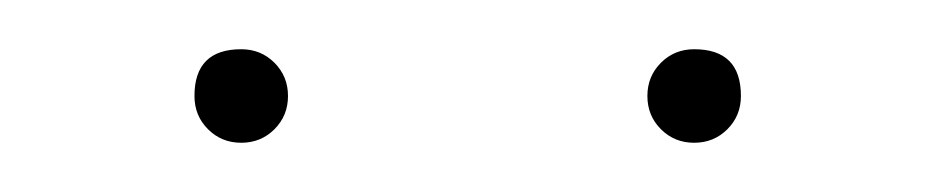

<svg xmlns="http://www.w3.org/2000/svg" viewBox="-20 -585 379 78"><path d="M59 -546Q59 -565 78 -565Q86 -565 91.5 -559.5Q97 -554 97 -546Q97 -538 91.5 -532.5Q86 -527 78 -527Q70 -527 64.5 -532.5Q59 -538 59 -546ZM262 -565Q281 -565 281 -546Q281 -538 275.5 -532.5Q270 -527 262 -527Q254 -527 248.5 -532.5Q243 -538 243 -546Q243 -554 248.5 -559.5Q254 -565 262 -565Z"/></svg>

Font: EauTestInfant Hairline
Style: Italic
Weight: 250
Italic angle: -12°
Designer: Christian Thalmann (Catharsis Fonts)
Version: Version 0.001;PS 000.001;hotconv 1.0.88;makeotf.lib2.5.64775